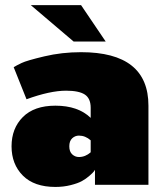

<svg xmlns="http://www.w3.org/2000/svg" viewBox="-20 -720 632 748"><path d="M391.7 -558.3H266.7L100 -700H295.8ZM287.5 -108.3Q312.5 -108.3 333.3 -126.7V-173.3Q312.5 -191.7 287.5 -191.7Q272.5 -191.7 261.2 -181.2Q250 -170.8 250 -150Q250 -129.2 261.2 -118.8Q272.5 -108.3 287.5 -108.3ZM195.8 -308.3Q284.2 -308.3 333.3 -260.8V-300Q333.3 -336.7 310.4 -351.7Q287.5 -366.7 237.5 -366.7Q175 -366.7 83.3 -333.3L33.3 -458.3Q44.2 -465 64.2 -474.6Q84.2 -484.2 152.5 -500.4Q220.8 -516.7 295.8 -516.7Q558.3 -516.7 558.3 -308.3V0H350V-58.3Q348.3 -55.8 345 -51.2Q341.7 -46.7 328.3 -35Q315 -23.3 299.2 -14.6Q283.3 -5.8 255.4 1.2Q227.5 8.3 195.8 8.3Q113.3 8.3 69.2 -35.8Q25 -80 25 -150Q25 -220 69.2 -264.2Q113.3 -308.3 195.8 -308.3Z"/></svg>

Font: BoonTook
Style: Regular
Weight: 400
Designer: Sungsit Sawaiwan
Foundry: FontUni
Version: Version 3.0